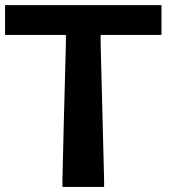

<svg xmlns="http://www.w3.org/2000/svg" viewBox="-20 -740 670 761"><path d="M241.2 -569.3Q241.2 -580.1 241.2 -601.6Q160.2 -601.6 0 -601.6Q0 -640.6 0 -719.7Q207 -719.7 620.1 -719.7Q620.1 -680.7 620.1 -601.6Q540 -601.6 378.9 -601.6Q378.9 -590.8 378.9 -569.3Q383.8 -388.7 392.6 -28.3Q392.6 -18.6 392.6 1Q337.9 1 227.5 1Q227.5 -8.8 227.5 -28.3Q231.4 -209 241.2 -569.3Q241.2 -569.3 241.2 -569.3Z"/></svg>

Font: Post Neon Display
Style: Regular
Weight: 700
Designer: Ward Goes
Version: Version 1.0